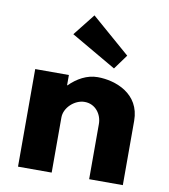

<svg xmlns="http://www.w3.org/2000/svg" viewBox="-91 -917 875 994"><g transform="rotate(10 346.5 -420.0)"><path d="M248 0V-290C248 -341 300 -390 353 -390C410 -390 445 -341 445 -290V0H622V-338C622 -481 491 -528 397 -528C341 -528 290 -499 250 -459H248V-513H71V0ZM528 -664 325 -840 234 -725 472 -587Z"/></g></svg>

Font: Sztylet
Style: Bd
Weight: 700
Foundry: Cannot Into Space Fonts, PlusOne Fonts
Version: Version 0.12